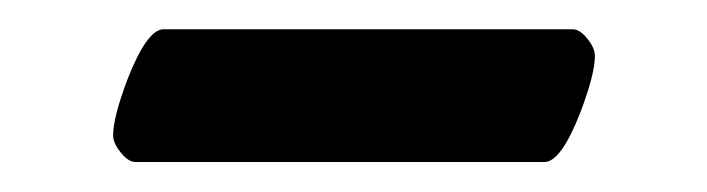

<svg xmlns="http://www.w3.org/2000/svg" viewBox="-20 -304 479 130"><path d="M56.6 -212.4Q56.6 -224.6 66.4 -250.5Q79.6 -284.2 90.8 -284.2H367.7Q372.6 -284.2 377.7 -277.8Q382.8 -271.5 382.8 -266.1Q382.8 -253.9 373 -228Q359.9 -194.3 348.6 -194.3H71.8Q66.9 -194.3 61.8 -200.7Q56.6 -207 56.6 -212.4Z"/></svg>

Font: Monomachus
Style: Medium
Weight: 500
Designer: Alexey Kryukov
Version: Version 1.0